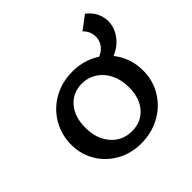

<svg xmlns="http://www.w3.org/2000/svg" viewBox="-166 -778 932 932"><g transform="rotate(-45 299.5 -312.5)"><path d="M497 -389Q549 -324 549 -238Q549 -168 514.5 -112Q480 -56 421.5 -24.5Q363 7 293 7Q223 7 167 -24.5Q111 -56 79 -110Q47 -164 47 -230Q47 -297 80 -354Q113 -411 171.5 -444Q230 -477 302 -477Q382 -477 445 -436Q473 -447 488 -468.5Q503 -490 503 -516Q503 -553 475 -580L544 -632Q572 -611 585.5 -583.5Q599 -556 599 -527Q599 -484 571.5 -446Q544 -408 497 -389ZM443 -228Q443 -280 423.5 -319.5Q404 -359 370 -381Q336 -403 293 -403Q231 -403 192.5 -358.5Q154 -314 154 -240Q154 -163 195.5 -115Q237 -67 303 -67Q366 -67 404.5 -111Q443 -155 443 -228Z"/></g></svg>

Font: Ysabeau SC Semibold
Style: Regular
Weight: 600
Designer: Christian Thalmann (Catharsis Fonts)
Version: Version 0.003